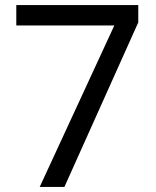

<svg xmlns="http://www.w3.org/2000/svg" viewBox="-20 -734 612 754"><path d="M136 0H233L523 -646V-714H44V-634H429Z"/></svg>

Font: Noto Sans Runic
Style: Regular
Weight: 400
Designer: Monotype Design Team
Foundry: Monotype Imaging Inc.
Version: Version 2.002